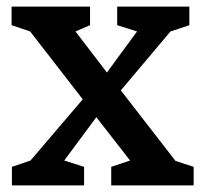

<svg xmlns="http://www.w3.org/2000/svg" viewBox="-20 -560 614 580"><path d="M208 -465 303 -341 394 -465 334 -484V-540H552V-484L495 -465L345 -287L510 -74L565 -56V0H316V-56L373 -75L271 -206L174 -75L234 -56V0H16V-56L72 -75L230 -260L71 -465L15 -484V-540H252V-484Z"/></svg>

Font: Domine
Style: Regular
Weight: 400
Designer: Pablo Impallari, Rodrigo Fuenzalida, Brenda Gallo
Foundry: Pablo Impallari, Rodrigo Fuenzalida, Brenda Gallo
Version: Version 2.000;September 19, 2022;FontCreator 14.0.0.2877 64-